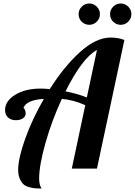

<svg xmlns="http://www.w3.org/2000/svg" viewBox="-20 -965 772 1099"><path d="M535 0H391L468 -363Q402 -393 334 -399Q277 -276 240.5 -147.5Q204 -19 204 58Q204 93 218 114Q196 114 182.5 113Q169 112 148 106.5Q127 101 115 90.5Q103 80 93.5 59Q84 38 84 8Q84 -59 124.5 -171.5Q165 -284 231 -399Q131 -393 114 -347Q118 -347 122.5 -336.5Q127 -326 127 -316Q127 -298 111 -287.5Q95 -277 71 -277Q44 -277 26.5 -292Q9 -307 9 -335Q9 -387 67 -422.5Q125 -458 213 -458Q234 -458 265 -455Q347 -585 438.5 -667.5Q530 -750 613 -750Q658 -750 692 -736ZM477 -407 535 -679Q451 -634 355 -442Q427 -428 477 -407ZM430 -884Q430 -909 448 -927Q466 -945 491 -945Q516 -945 534 -927Q552 -909 552 -884Q552 -859 534 -841Q516 -823 491 -823Q466 -823 448 -840.5Q430 -858 430 -884ZM610 -884Q610 -909 628 -927Q646 -945 671 -945Q696 -945 714 -927Q732 -909 732 -884Q732 -859 714 -841Q696 -823 671 -823Q646 -823 628 -840.5Q610 -858 610 -884Z"/></svg>

Font: Lobster 1.4
Style: Regular
Weight: 400
Designer: Pablo Impallari
Foundry: Pablo Impallari. www.impallari.com
Version: Version 1.4